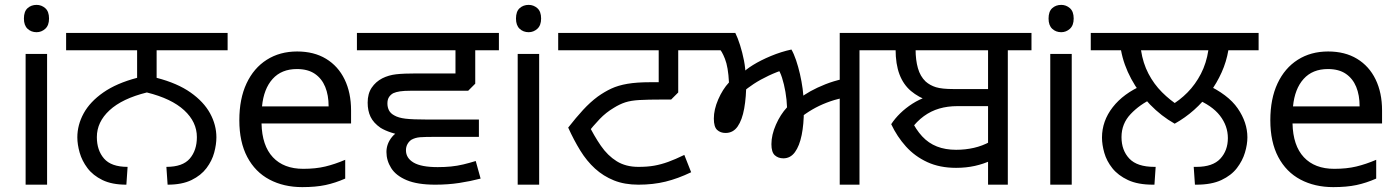

<svg xmlns="http://www.w3.org/2000/svg" viewBox="-20 -757 5736 787"><path d="M173 -536V0H85V-536ZM130 -737Q150 -737 165.5 -723.5Q181 -710 181 -681Q181 -653 165.5 -639Q150 -625 130 -625Q108 -625 93 -639Q78 -653 78 -681Q78 -710 93 -723.5Q108 -737 130 -737Z M498 0Q439 0 400 -19Q361 -38 338.5 -68Q316 -98 306.5 -131.5Q297 -165 297 -194Q297 -245 323 -292.5Q349 -340 403.5 -378Q458 -416 542 -438V-551H251V-622H913V-551H622V-438Q707 -416 761 -378Q815 -340 841 -292.5Q867 -245 867 -194Q867 -165 858 -131.5Q849 -98 826.5 -68Q804 -38 765 -19Q726 0 667 0L662 -73Q729 -73 758 -107Q787 -141 787 -195Q787 -257 735 -305Q683 -353 582 -378Q481 -353 429 -305Q377 -257 377 -195Q377 -141 406.5 -107Q436 -73 503 -73Z M1198 -546Q1267 -546 1316.5 -516Q1366 -486 1392.5 -431.5Q1419 -377 1419 -304V-251H1052Q1054 -160 1098.5 -112.5Q1143 -65 1223 -65Q1274 -65 1313.5 -74.5Q1353 -84 1395 -102V-25Q1354 -7 1314 1.5Q1274 10 1219 10Q1143 10 1084.5 -21Q1026 -52 993.5 -113.5Q961 -175 961 -264Q961 -352 990.5 -415Q1020 -478 1073.5 -512Q1127 -546 1198 -546ZM1197 -474Q1134 -474 1097.5 -433.5Q1061 -393 1054 -321H1327Q1327 -367 1313 -401Q1299 -435 1270.5 -454.5Q1242 -474 1197 -474Z M1943 -196H1705Q1673 -196 1641.5 -200.5Q1610 -205 1584 -213.5Q1558 -222 1540 -233Q1511 -253 1499 -278Q1487 -303 1487 -336Q1487 -373 1503.5 -397.5Q1520 -422 1547 -436Q1573 -449 1603.5 -452.5Q1634 -456 1689 -456H1847V-551H1443V-622H2025V-551H1928V-414L1899 -385H1663Q1636 -385 1619.5 -382.5Q1603 -380 1592 -375Q1581 -369 1574.5 -359Q1568 -349 1568 -333Q1568 -317 1574.5 -304.5Q1581 -292 1596 -284Q1613 -274 1642.5 -270.5Q1672 -267 1733 -267H1943ZM1764 0Q1691 0 1647 -18.5Q1603 -37 1583.5 -68Q1564 -99 1564 -134Q1564 -168 1587.5 -196.5Q1611 -225 1660 -231L1804 -196H1764Q1722 -196 1702 -194.5Q1682 -193 1666 -184Q1656 -177 1650 -166Q1644 -155 1644 -141Q1644 -109 1675.5 -90.5Q1707 -72 1774 -72Q1803 -72 1828.5 -74.5Q1854 -77 1879 -83Q1904 -89 1930 -97L1950 -25Q1908 -14 1862 -7Q1816 0 1764 0Z M2190 -536V0H2102V-536ZM2147 -737Q2167 -737 2182.5 -723.5Q2198 -710 2198 -681Q2198 -653 2182.5 -639Q2167 -625 2147 -625Q2125 -625 2110 -639Q2095 -653 2095 -681Q2095 -710 2110 -723.5Q2125 -737 2147 -737Z M2597 0Q2540 0 2496.5 -17.5Q2453 -35 2419 -66Q2385 -97 2358.5 -140Q2332 -183 2309 -234Q2341 -275 2370 -306.5Q2399 -338 2430 -361Q2458 -381 2486 -394Q2514 -407 2552 -413.5Q2590 -420 2645 -420H2680V-551H2268V-622H2858V-551H2760V-378L2731 -349H2694Q2636 -349 2601 -347Q2566 -345 2543 -337.5Q2520 -330 2496 -315Q2464 -296 2438.5 -269.5Q2413 -243 2382 -204L2389 -253Q2415 -200 2443 -159.5Q2471 -119 2508 -96Q2545 -73 2597 -73Q2634 -73 2662 -78Q2690 -83 2719 -93.5Q2748 -104 2785 -122L2813 -51Q2759 -25 2708 -12.5Q2657 0 2597 0Z M3422 0V-373L3434 -356Q3399 -348 3368 -336Q3337 -324 3309.5 -308Q3282 -292 3256 -271L3275 -305Q3275 -248 3266 -203.5Q3257 -159 3238.5 -133.5Q3220 -108 3191 -108Q3170 -108 3156 -120.5Q3142 -133 3142 -166Q3142 -204 3160.5 -246Q3179 -288 3206 -317Q3205 -348 3199.5 -380Q3194 -412 3185.5 -438.5Q3177 -465 3166 -478L3198 -473Q3165 -463 3131 -447Q3097 -431 3069.5 -413Q3042 -395 3025 -379L3039 -422Q3039 -360 3030.5 -312.5Q3022 -265 3003.5 -238.5Q2985 -212 2954 -212Q2933 -212 2919.5 -224.5Q2906 -237 2906 -271Q2906 -308 2924 -349.5Q2942 -391 2968 -419Q2965 -482 2951.5 -516Q2938 -550 2927 -558L2970 -551H2843V-622H2994Q3004 -602 3013.5 -572Q3023 -542 3029.5 -509Q3036 -476 3036 -445L3023 -456Q3035 -471 3066.5 -490.5Q3098 -510 3140 -527.5Q3182 -545 3224 -554Q3234 -537 3243 -510.5Q3252 -484 3259 -453.5Q3266 -423 3270 -393Q3274 -363 3274 -339L3257 -353Q3275 -368 3302 -383Q3329 -398 3363 -411.5Q3397 -425 3434 -433L3422 -405V-622H3599V-551H3503V0Z M3633 -248Q3648 -271 3670 -292.5Q3692 -314 3720 -332Q3748 -350 3781 -361L3788 -343Q3745 -358 3714 -384Q3683 -410 3667 -452Q3651 -494 3651 -555L3687 -551H3585V-622H4161V-551H3697L3733 -554Q3733 -511 3742.5 -477.5Q3752 -444 3774 -423Q3792 -407 3816.5 -399.5Q3841 -392 3888 -392H4048L4046 -322H3905Q3864 -322 3830 -312Q3796 -302 3767 -281Q3738 -260 3712 -225L3714 -268Q3734 -226 3760 -198Q3786 -170 3820.5 -156.5Q3855 -143 3899 -143Q3937 -143 3972 -151Q4007 -159 4038 -176L4044 -100Q4012 -85 3976 -77Q3940 -69 3899 -69Q3832 -69 3781 -92.5Q3730 -116 3693.5 -156.5Q3657 -197 3633 -248ZM4030 0V-551H3934V-622H4208V-551H4111V0Z M4373 -536V0H4285V-536ZM4330 -737Q4350 -737 4365.5 -723.5Q4381 -710 4381 -681Q4381 -653 4365.5 -639Q4350 -625 4330 -625Q4308 -625 4293 -639Q4278 -653 4278 -681Q4278 -710 4293 -723.5Q4308 -737 4330 -737Z M4795 -250Q4740 -281 4694 -328.5Q4648 -376 4617 -433.5Q4586 -491 4575 -551H4451V-622H5139V-551H5015Q5007 -504 4987.5 -460.5Q4968 -417 4939.5 -378Q4911 -339 4874.5 -306.5Q4838 -274 4795 -250ZM4933 -551H4657Q4665 -498 4687.5 -455Q4710 -412 4743 -379Q4776 -346 4814 -322L4776 -323Q4815 -345 4847.5 -378Q4880 -411 4902.5 -454.5Q4925 -498 4933 -551ZM4497 -193Q4497 -261 4541 -317.5Q4585 -374 4664 -408L4704 -353Q4652 -329 4614.5 -289.5Q4577 -250 4577 -195Q4577 -141 4609 -107Q4641 -73 4712 -73H4717L4712 0H4706Q4644 0 4603.5 -19Q4563 -38 4539.5 -67.5Q4516 -97 4506.5 -130.5Q4497 -164 4497 -193ZM5093 -194Q5093 -165 5083 -131.5Q5073 -98 5050 -68Q5027 -38 4986.5 -19Q4946 0 4884 0H4878L4873 -73H4884Q4951 -73 4982 -106.5Q5013 -140 5013 -191Q5013 -241 4980.5 -283Q4948 -325 4879 -353L4922 -412Q5014 -370 5053.5 -312.5Q5093 -255 5093 -194Z M5424 -546Q5493 -546 5542.5 -516Q5592 -486 5618.5 -431.5Q5645 -377 5645 -304V-251H5278Q5280 -160 5324.5 -112.5Q5369 -65 5449 -65Q5500 -65 5539.5 -74.5Q5579 -84 5621 -102V-25Q5580 -7 5540 1.5Q5500 10 5445 10Q5369 10 5310.5 -21Q5252 -52 5219.5 -113.5Q5187 -175 5187 -264Q5187 -352 5216.5 -415Q5246 -478 5299.5 -512Q5353 -546 5424 -546ZM5423 -474Q5360 -474 5323.5 -433.5Q5287 -393 5280 -321H5553Q5553 -367 5539 -401Q5525 -435 5496.5 -454.5Q5468 -474 5423 -474Z"/></svg>

Font: gurmukhi25
Style: Book
Weight: 400
Designer: Jelle Bosma - Monotype Design Team
Foundry: Monotype Imaging Inc.
Version: Version 2.003